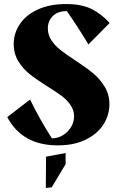

<svg xmlns="http://www.w3.org/2000/svg" viewBox="-20 -705 591 951"><path d="M354 -405Q409 -369 442 -341.5Q475 -314 498.5 -275.5Q522 -237 522 -189Q522 -136 493 -89.5Q464 -43 406 -14Q348 15 266 15Q90 15 16 -125L129 -212Q177 -113 237 -20H238Q267 -20 292 -35.5Q317 -51 332 -76Q347 -101 347 -129Q347 -159 329.5 -184.5Q312 -210 286 -229.5Q260 -249 215 -277Q161 -311 128 -337Q95 -363 71.5 -400.5Q48 -438 48 -487Q48 -542 79.5 -587.5Q111 -633 169.5 -659Q228 -685 307 -685Q384 -685 433.5 -660.5Q483 -636 523 -591L418 -485Q365 -573 311 -650Q266 -650 241.5 -625.5Q217 -601 217 -564Q217 -532 235 -505Q253 -478 280 -457Q307 -436 354 -405ZM208 71 305 53V108L236 223L207 226Z"/></svg>

Font: Rakkas
Style: Regular
Weight: 400
Designer: Zeynep Akay
Foundry: Zeynep Akay
Version: Version 2.000